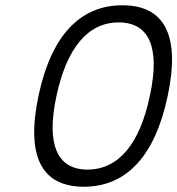

<svg xmlns="http://www.w3.org/2000/svg" viewBox="-20 -699 672 728"><path d="M298 9C136 9 78 -108 126 -336C174 -562 282 -679 444 -679C606 -679 664 -562 616 -336C568 -108 460 9 298 9ZM194 -335C155 -153 195 -56 312 -56C429 -56 510 -153 548 -335C588 -517 547 -614 430 -614C313 -614 233 -517 194 -335Z"/></svg>

Font: LT Wave Mono Light
Style: Italic
Weight: 300
Designer: Daniel Lyons
Version: Version 2.5 (Glyphs App)